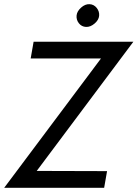

<svg xmlns="http://www.w3.org/2000/svg" viewBox="-35 -900 659 920"><path d="M332 -826Q334 -846 353.5 -863.5Q373 -881 394 -880Q415 -879 428.5 -862Q442 -845 440 -824Q438 -804 418 -787Q398 -770 377 -771Q356 -772 343 -788.5Q330 -805 332 -826ZM112 -620 126 -700H604L141 -81L478 -80L464 0H-15L449 -620Z"/></svg>

Font: Von Book
Style: Italic
Weight: 400
Version: Version 4.000; ttfautohint (v1.8.4.7-5d5b)